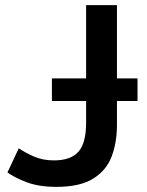

<svg xmlns="http://www.w3.org/2000/svg" viewBox="-20 -713 571 747"><path d="M200 14Q130 14 82.5 -4.5Q35 -23 9 -42L53 -136Q78 -119 112 -104Q146 -89 190 -89Q255 -89 285 -122.5Q315 -156 315 -235V-320H182V-408H315V-693H435V-408H515V-320H435V-227Q435 -159 414.5 -104.5Q394 -50 342.5 -18Q291 14 200 14Z"/></svg>

Font: Ubuntu Sans SemiBold
Style: Regular
Weight: 600
Designer: Dalton Maag Ltd
Foundry: Dalton Maag Ltd
Version: Version 1.006; ttfautohint (v1.8.4.7-5d5b)